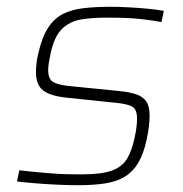

<svg xmlns="http://www.w3.org/2000/svg" viewBox="-20 -538 540 566"><path d="M211 8Q183 8 150.5 6.5Q118 5 86.5 2.5Q55 0 30 -3L37 -36Q71 -32 94.5 -30Q118 -28 137 -26.5Q156 -25 175.5 -24.5Q195 -24 221 -24Q279 -24 309.5 -35Q340 -46 354.5 -70Q369 -94 377 -133Q381 -151 382.5 -164.5Q384 -178 384 -188Q384 -217 368.5 -224.5Q353 -232 321 -235L177 -250Q128 -255 107 -271.5Q86 -288 86 -325Q86 -336 87.5 -350.5Q89 -365 93 -381Q104 -429 122 -456.5Q140 -484 166 -497Q192 -510 227 -514Q262 -518 306 -518Q330 -518 358 -516.5Q386 -515 413.5 -512.5Q441 -510 463 -506L456 -473Q428 -478 403 -481Q378 -484 352 -485Q326 -486 293 -486Q251 -486 218.5 -480.5Q186 -475 163 -453Q140 -431 129 -380Q126 -365 124 -353Q122 -341 122 -332Q122 -304 138 -295.5Q154 -287 188 -284L328 -270Q361 -267 381.5 -260Q402 -253 411.5 -238.5Q421 -224 421 -197Q421 -183 419 -165.5Q417 -148 412 -125Q403 -84 387.5 -58Q372 -32 348.5 -17.5Q325 -3 291 2.5Q257 8 211 8Z"/></svg>

Font: Saira Thin
Style: Italic
Weight: 100
Italic angle: -12°
Designer: Hector Gatti with collaboration of the Omnibus-Type team
Foundry: Omnibus-Type
Version: Version 1.101